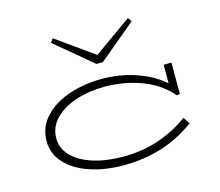

<svg xmlns="http://www.w3.org/2000/svg" viewBox="-109 -914 1225 1068"><g transform="rotate(-15 503.5 -380.5)"><path d="M891 -119Q715 12 478 12Q370 12 283 -17.5Q196 -47 146.5 -101.5Q97 -156 97 -228Q97 -309 151.5 -367Q206 -425 294 -454.5Q382 -484 483 -484Q589 -484 682.5 -451Q776 -418 836 -364V-471H881V-291L864 -287Q799 -363 699 -400.5Q599 -438 486 -438Q398 -438 322 -413.5Q246 -389 199.5 -341.5Q153 -294 153 -229Q153 -171 196 -127Q239 -83 315 -59Q391 -35 487 -35Q598 -35 693.5 -67.5Q789 -100 866 -157ZM727 -751 513 -572H476L262 -751L278 -773L494 -619L711 -773Z"/></g></svg>

Font: BioRhyme Expanded Light
Style: Regular
Weight: 300
Width: 7
Designer: Aoife Mooney
Foundry: Aoife Mooney Type
Version: Version 1.001